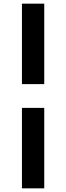

<svg xmlns="http://www.w3.org/2000/svg" viewBox="-20 -810 362 1050"><path d="M100 -790H222V-350H100ZM100 -220H222V220H100Z"/></svg>

Font: Oak Sans ExtraBold
Style: Regular
Weight: 800
Designer: Erik Kennedy, Walven
Foundry: Erik Kennedy, Walven
Version: Version 1.000